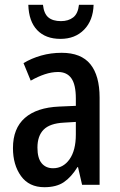

<svg xmlns="http://www.w3.org/2000/svg" viewBox="-20 -770 498 800"><path d="M237 -550Q318 -550 356.5 -502.5Q395 -455 395 -363V0H322L305 -74H303Q277 -32 246 -11Q215 10 165 10Q101 10 67.5 -36.5Q34 -83 34 -153Q34 -235 83.5 -278.5Q133 -322 227 -326L296 -329V-360Q296 -417 277.5 -443.5Q259 -470 222 -470Q195 -470 166.5 -460.5Q138 -451 108 -434L78 -507Q111 -527 151.5 -538.5Q192 -550 237 -550ZM296 -262 246 -259Q188 -256 162 -230Q136 -204 136 -155Q136 -111 153.5 -90Q171 -69 201 -69Q243 -69 269.5 -106Q296 -143 296 -210ZM370 -750Q368 -685 330.5 -646.5Q293 -608 232 -608Q170 -608 135 -644.5Q100 -681 98 -750H159Q163 -713 181.5 -697.5Q200 -682 234 -682Q265 -682 285 -697.5Q305 -713 309 -750Z"/></svg>

Font: Avrile Sans Condensed Medium
Style: Regular
Weight: 500
Width: 3
Designer: Monotype Design Team
Foundry: Monotype Imaging Inc.
Version: Version 2.001;September 10, 2019;FontCreator 11.5.0.2425 64-